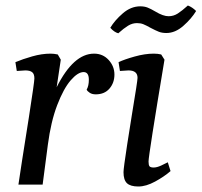

<svg xmlns="http://www.w3.org/2000/svg" viewBox="-20 -671 733 698"><path d="M60 -86Q65 -116 85 -244.5Q105 -373 105 -386Q105 -402 97 -408.5Q89 -415 72 -415Q65 -415 41 -413L36 -445Q62 -456 97 -466Q132 -476 164 -476Q176 -476 190 -473L201 -454L186 -354Q247 -476 322 -476Q354 -476 375 -453Q396 -430 396 -400Q396 -370 378 -349Q360 -328 328 -328Q315 -328 306.5 -333.5Q298 -339 295 -345Q303 -359 303 -381Q303 -409 284 -409Q263 -409 237 -379Q211 -349 188 -289Q165 -229 154 -145L135 0H47Z M429 -45Q429 -59 442.5 -146.5Q456 -234 460 -257Q480 -377 480 -388Q480 -415 447 -415Q440 -415 416 -413L411 -445Q432 -455 469.5 -465.5Q507 -476 539 -476Q554 -476 566 -473L578 -454Q520 -106 520 -84Q520 -71 523.5 -66.5Q527 -62 539 -62Q550 -62 565.5 -69Q581 -76 590 -81L600 -49Q577 -29 544 -11Q511 7 483 7Q454 7 441.5 -5Q429 -17 429 -45ZM381 -570Q397 -597 426.5 -622.5Q456 -648 490 -648Q505 -648 516.5 -643.5Q528 -639 545 -629Q573 -612 593 -612Q611 -612 626.5 -622Q642 -632 663 -651Q679 -645 693 -631Q676 -603 646.5 -577Q617 -551 585 -551Q569 -551 557.5 -555.5Q546 -560 527 -570Q511 -579 501 -583Q491 -587 478 -587Q461 -587 445.5 -577.5Q430 -568 410 -550Q395 -554 381 -570Z"/></svg>

Font: Caladea
Style: Italic
Weight: 400
Italic angle: -9°
Designer: Carolina Giovagnoli and Andres Torresi
Foundry: Carolina Giovagnoli & Andres Torresi
Version: Version 1.001